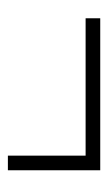

<svg xmlns="http://www.w3.org/2000/svg" viewBox="89 -496 280 499"><g transform="rotate(90 229.5 -247.0)"><path d="M28 -367H423V-329H28ZM385 -356H423V-127H385Z"/></g></svg>

Font: Phudu SemiBold
Style: Regular
Weight: 600
Version: Version 1.005;gftools[0.9.23]